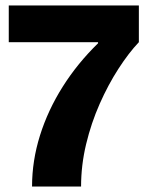

<svg xmlns="http://www.w3.org/2000/svg" viewBox="-20 -681 538 701"><path d="M97 0Q97 -94 126 -186.5Q155 -279 209 -364.5Q263 -450 338 -523V-527H12V-661H487V-527Q450 -488 412.5 -430Q375 -372 344 -302Q313 -232 294.5 -155Q276 -78 276 0Z"/></svg>

Font: Bricolage Grotesque 48pt ExtraBold
Style: Regular
Weight: 800
Designer: Mathieu Triay
Foundry: Atelier Triay
Version: Version 1.000; ttfautohint (v1.8.4.7-5d5b);gftools[0.9.32]